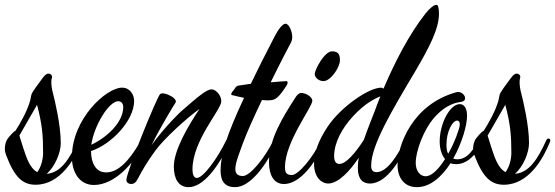

<svg xmlns="http://www.w3.org/2000/svg" viewBox="-50 -749 2293 793"><path d="M287 -162C288 -164 289 -167 289 -169C289 -174 285 -177 281 -177C278 -177 275 -175 272 -169C236 -90 201 -36 143 -31C178 -62 201 -119 201 -158C201 -233 176 -336 169 -363C164 -381 162 -398 162 -410C162 -424 165 -427 165 -432C165 -438 159 -445 150 -445C142 -445 135 -439 124 -424C109 -404 83 -369 80 -359C78 -353 77 -344 75 -335C63 -291 35 -242 14 -209C5 -205 -10 -187 -17 -178C-27 -165 -30 -148 -30 -134C-30 -124 -27 -115 -25 -109C9 -19 42 14 97 14C201 14 261 -97 287 -162ZM103 -316C124 -237 128 -190 128 -118C128 -91 120 -60 104 -38C71 -56 58 -103 46 -138C40 -155 35 -175 30 -189C53 -230 84 -282 103 -316Z M547 -162C548 -164 549 -167 549 -169C549 -174 545 -177 541 -177C538 -177 535 -174 532 -169C476 -70 431 -37 388 -37C345 -37 326 -77 326 -125C413 -154 504 -253 504 -332C504 -358 487 -387 454 -387C389 -387 247 -258 247 -100C247 -36 279 15 338 15C419 15 500 -66 547 -162ZM438 -331C452 -331 459 -320 459 -307C459 -243 391 -181 327 -151C339 -233 401 -331 438 -331Z M899 -162C900 -164 901 -167 901 -169C901 -175 896 -177 893 -177C890 -177 887 -175 884 -169C850 -98 790 -14 763 -14C750 -14 745 -30 745 -49C745 -170 864 -295 864 -331C864 -356 841 -380 824 -380C803 -380 768 -350 698 -289C698 -289 639 -235 576 -150C618 -234 672 -321 675 -325C676 -327 677 -330 676 -333C674 -338 669 -344 660 -350C641 -361 619 -368 611 -360C597 -346 472 -38 472 -6C472 7 484 11 492 11C502 11 511 6 520 -12C533 -37 555 -77 591 -126C626 -175 725 -265 774 -299C727 -229 668 -129 668 -61C668 -11 687 24 729 24C789 24 853 -59 899 -162Z M1152 -574C1155 -580 1157 -586 1157 -598C1157 -616 1145 -651 1129 -651C1116 -651 1098 -625 1084 -598C1045 -523 1013 -459 986 -403C958 -399 937 -396 932 -395C925 -393 920 -384 917 -379C910 -371 905 -366 905 -359C905 -356 910 -356 918 -354C929 -351 943 -348 958 -345C886 -191 861 -110 861 -45C861 0 879 24 921 24C981 24 1047 -59 1094 -162C1095 -164 1096 -167 1096 -169C1096 -174 1092 -177 1088 -177C1084 -177 1082 -175 1079 -169C1045 -98 983 -22 953 -22C930 -22 922 -34 922 -51C922 -77 937 -112 955 -162C970 -203 1000 -269 1032 -336C1049 -334 1064 -334 1074 -336C1097 -339 1116 -370 1132 -393C1134 -396 1138 -403 1138 -408C1138 -411 1136 -414 1133 -414C1123 -414 1097 -411 1068 -409C1107 -489 1143 -557 1152 -574Z M1354 -500C1354 -525 1347 -537 1321 -537C1290 -537 1250 -461 1250 -443C1250 -429 1266 -414 1286 -414C1316 -414 1354 -471 1354 -500ZM1291 -162C1292 -164 1293 -167 1293 -169C1293 -174 1289 -177 1285 -177C1282 -177 1279 -175 1276 -169C1242 -97 1182 -26 1155 -26C1129 -26 1127 -42 1127 -59C1127 -163 1240 -306 1240 -333C1240 -348 1215 -365 1193 -365C1185 -365 1176 -356 1170 -346C1118 -265 1061 -175 1061 -79C1061 -29 1079 11 1123 11C1182 11 1245 -59 1291 -162Z M1758 -726C1757 -728 1755 -729 1752 -729C1742 -729 1724 -714 1708 -694C1639 -606 1582 -495 1534 -383C1531 -385 1527 -387 1525 -387C1472 -387 1358 -307 1304 -227C1261 -163 1247 -112 1247 -74C1247 -12 1282 9 1305 9C1348 9 1396 -44 1432 -98C1429 -83 1428 -68 1428 -55C1428 -8 1449 9 1478 9C1552 9 1610 -102 1637 -162C1638 -164 1639 -167 1639 -169C1639 -174 1635 -177 1631 -177C1628 -177 1625 -175 1622 -169C1594 -110 1550 -38 1505 -38C1488 -38 1483 -49 1483 -65C1483 -149 1568 -291 1663 -451C1725 -556 1763 -631 1763 -692C1763 -708 1761 -721 1758 -726ZM1498 -291C1486 -260 1468 -216 1453 -172C1418 -117 1379 -72 1352 -72C1341 -72 1330 -78 1330 -104C1330 -160 1363 -221 1411 -272C1458 -322 1498 -342 1521 -351C1513 -331 1505 -311 1498 -291Z M1945 -171C1946 -173 1947 -177 1947 -179C1947 -183 1943 -186 1939 -186C1935 -186 1932 -182 1929 -176C1908 -136 1884 -91 1838 -91C1832 -91 1827 -92 1822 -94C1858 -158 1879 -231 1879 -270C1879 -299 1869 -319 1849 -319C1808 -319 1766 -238 1766 -165C1766 -132 1775 -108 1788 -92C1761 -49 1732 -21 1708 -21C1686 -21 1667 -42 1667 -76C1667 -128 1702 -214 1739 -258C1795 -324 1843 -326 1854 -328C1865 -330 1871 -334 1871 -344C1871 -354 1859 -369 1842 -369H1838C1651 -319 1592 -145 1592 -68C1592 -14 1620 24 1672 24C1728 24 1775 -20 1811 -75C1818 -72 1826 -71 1834 -71C1892 -71 1929 -132 1945 -171ZM1794 -152C1794 -206 1819 -251 1838 -251C1845 -251 1849 -246 1849 -235C1849 -226 1844 -210 1835 -186C1825 -160 1814 -136 1801 -114C1796 -123 1794 -136 1794 -152Z M2221 -162C2222 -164 2223 -167 2223 -169C2223 -174 2219 -177 2215 -177C2212 -177 2209 -175 2206 -169C2170 -90 2135 -36 2077 -31C2112 -62 2135 -119 2135 -158C2135 -233 2110 -336 2103 -363C2098 -381 2096 -398 2096 -410C2096 -424 2099 -427 2099 -432C2099 -438 2093 -445 2084 -445C2076 -445 2069 -439 2058 -424C2043 -404 2017 -369 2014 -359C2012 -353 2011 -344 2009 -335C1997 -291 1969 -242 1948 -209C1939 -205 1924 -187 1917 -178C1907 -165 1904 -148 1904 -134C1904 -124 1907 -115 1909 -109C1943 -19 1976 14 2031 14C2135 14 2195 -97 2221 -162ZM2037 -316C2058 -237 2062 -190 2062 -118C2062 -91 2054 -60 2038 -38C2005 -56 1992 -103 1980 -138C1974 -155 1969 -175 1964 -189C1987 -230 2018 -282 2037 -316Z"/></svg>

Font: Mervale Script
Style: Regular
Weight: 400
Designer: Astigmatic (AOETI)
Foundry: Astigmatic (AOETI)
Version: Version 1.000